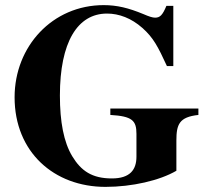

<svg xmlns="http://www.w3.org/2000/svg" viewBox="-20 -711 818 750"><path d="M755 -287H411V-262C497 -257 513 -240 513 -188V-99C513 -48 488 -14 417 -14C340 -14 297 -43 262 -101C229 -156 214 -235 214 -338C214 -545 282 -658 398 -658C445 -658 493 -640 536 -602C579 -564 597 -529 632 -453H657V-688H630C615 -652 605 -642 586 -642C576 -642 563 -646 540 -656C482 -680 437 -691 385 -691C185 -691 37 -530 37 -331C37 -117 191 19 392 19C496 19 604 -6 669 -44V-162C669 -225 680 -254 755 -262Z"/></svg>

Font: XITS
Style: Bold
Weight: 700
Designer: MicroPress Inc., with final additions and corrections provided by Coen Hoffman, Elsevier (retired)
Version: Version 1.302